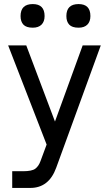

<svg xmlns="http://www.w3.org/2000/svg" viewBox="-20 -723 529 943"><path d="M81 -644Q81 -703 141 -703Q199 -703 199 -644Q199 -617 184 -602Q169 -587 141 -587Q109 -587 95 -602Q81 -617 81 -644ZM306 -644Q306 -703 366 -703Q424 -703 424 -644Q424 -617 409 -602Q394 -587 366 -587Q334 -587 320 -602Q306 -617 306 -644ZM40 200V118H93Q137 118 153.5 105.5Q170 93 179 68L209 -13L20 -500H109L250 -126L386 -500H475L256 101Q220 200 129 200Z"/></svg>

Font: Haskoy Medium
Style: Regular
Weight: 500
Designer: Ertekin Erdin
Foundry: Ertekin Erdin
Version: Version 1.500; ttfautohint (v1.8.3)